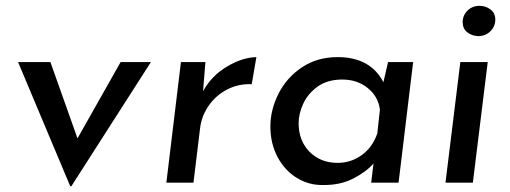

<svg xmlns="http://www.w3.org/2000/svg" viewBox="-20 -627 1749 659"><path d="M498 -414 225 12H221L42 -414H153L246 -152L394 -414Z M677 -314Q706 -367 759 -398.5Q812 -430 860 -431L844 -338Q799 -340 760 -320Q721 -300 696.5 -264.5Q672 -229 667 -189L644 0H551L601 -414H685Z M1398 -414 1348 0H1254L1262 -66Q1237 -37 1192 -14Q1147 9 1088 8Q1041 9 999.5 -16Q958 -41 933 -87.5Q908 -134 908 -193Q908 -250 936 -305.5Q964 -361 1016.5 -396Q1069 -431 1139 -431Q1251 -431 1296 -345L1312 -414ZM1284 -251Q1278 -296 1242 -325Q1206 -354 1155 -354Q1104 -354 1070.5 -330Q1037 -306 1021 -271.5Q1005 -237 1005 -204Q1005 -144 1042.5 -106Q1080 -68 1139 -68Q1185 -68 1222 -95Q1259 -122 1275 -169Z M1654 -414 1603 0H1509L1560 -414ZM1626 -607Q1647 -607 1663.5 -594.5Q1680 -582 1680 -560Q1680 -536 1663 -519.5Q1646 -503 1621 -503Q1599 -504 1583.5 -516.5Q1568 -529 1568 -551Q1568 -574 1584.5 -590.5Q1601 -607 1626 -607Z"/></svg>

Font: Josefin Sans
Style: Italic
Weight: 400
Italic angle: -7°
Designer: Santiago Orozco
Foundry: Typemade
Version: Version 2.000